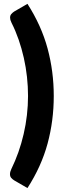

<svg xmlns="http://www.w3.org/2000/svg" viewBox="-20 -813 340 1000"><path d="M126 -313Q126 -362.5 120.5 -412.8Q115 -463 104 -511.8Q93 -560.5 77 -606.8Q61 -653 40 -694.5Q36 -702.5 34.2 -709Q32.5 -715.5 32.5 -721Q32.5 -732.5 39 -740Q45.5 -747.5 54 -753L123 -793Q195.5 -680 227.8 -560.5Q260 -441 260 -313Q260 -184.5 227.8 -65.2Q195.5 54 123 166.5L54 126.5Q45 121 38.5 113.5Q32 106 32 94Q32 82 39 67.5Q59.5 25.5 75.8 -20.5Q92 -66.5 103.2 -115Q114.5 -163.5 120.2 -213.5Q126 -263.5 126 -313Z"/></svg>

Font: LatoHex
Style: Regular
Weight: 900
Designer: Lukasz Dziedzic
Foundry: tyPoland Lukasz Dziedzic
Version: Version 1.104; Western+Polish opensource